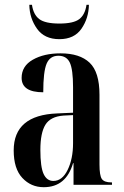

<svg xmlns="http://www.w3.org/2000/svg" viewBox="-20 -769 514 799"><path d="M162 10Q255 10 284 -90H286V0H446V-10H443Q414 -10 404 -24Q394 -38 394 -85V-375Q394 -469 353 -508Q312 -547 232 -547Q163 -547 116.5 -520.5Q70 -494 70 -445Q70 -385 160 -385Q160 -471 174 -504Q188 -537 223 -537Q257 -537 270.5 -508.5Q284 -480 284 -406V-300L218 -297Q37 -290 37 -143Q37 -67 73 -28.5Q109 10 162 10ZM202 -16Q175 -16 161.5 -45Q148 -74 148 -145Q148 -216 169 -250Q190 -284 244 -288L284 -290V-173Q284 -108 261.5 -62Q239 -16 202 -16ZM227 -606Q289 -606 319 -649.5Q349 -693 350 -749H340Q334 -708 310 -689.5Q286 -671 227 -671Q168 -671 143.5 -689.5Q119 -708 113 -749H102Q103 -693 134 -649.5Q165 -606 227 -606Z"/></svg>

Font: Noto Serif Display Condensed Semi
Style: Regular
Weight: 600
Width: 3
Designer: Monotype Design Team
Foundry: Monotype Imaging Inc.
Version: Version 1.900